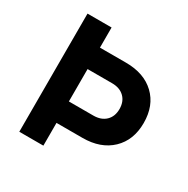

<svg xmlns="http://www.w3.org/2000/svg" viewBox="-154 -813 931 950"><g transform="rotate(30 311.0 -337.5)"><path d="M79.2 0V-675H216.7V-560H365Q469.2 -560 530 -502.1Q590.8 -444.2 590.8 -345Q590.8 -246.7 529.6 -188.3Q468.3 -130 365 -130H216.7V0ZM216.7 -252.5H356.7Q400.8 -252.5 426.7 -277.5Q452.5 -302.5 452.5 -345Q452.5 -387.5 426.7 -412.5Q400.8 -437.5 356.7 -437.5H216.7Z"/></g></svg>

Font: Funnel Sans Light
Style: Bold
Weight: 700
Version: Version 1.000